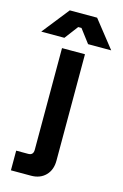

<svg xmlns="http://www.w3.org/2000/svg" viewBox="-191 -759 653 1018"><g transform="rotate(15 135.0 -250.0)"><path d="M88 200H-22V92H44Q72 92 72 62V-496H198V88Q198 139 168 169.5Q138 200 88 200ZM70 -552H-57L60 -700H210L327 -552H200L144 -626H126Z"/></g></svg>

Font: Rootstock Sans Headline
Style: Bold
Weight: 700
Designer: Florian Karsten
Foundry: Florian Karsten
Version: Version 2.000;FEAKit 1.0